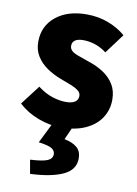

<svg xmlns="http://www.w3.org/2000/svg" viewBox="-85 -566 617 865"><g transform="rotate(10 223.5 -134.0)"><path d="M212 12Q163 12 110.5 -7.5Q58 -27 19 -63L87 -152Q121 -126 154.5 -115.5Q188 -105 215 -105Q245 -105 258.5 -115Q272 -125 272 -142Q272 -156 259.5 -166Q247 -176 225.5 -184.5Q204 -193 177 -203Q142 -216 112.5 -236Q83 -256 65 -284.5Q47 -313 47 -351Q47 -423 100.5 -466.5Q154 -510 241 -510Q296 -510 342 -492Q388 -474 420 -446L353 -356Q326 -376 299 -384.5Q272 -393 246 -393Q221 -393 208.5 -384Q196 -375 196 -359Q196 -346 205 -337Q214 -328 234 -320.5Q254 -313 286 -302Q324 -290 354.5 -270Q385 -250 403 -221Q421 -192 421 -151Q421 -105 397 -68Q373 -31 326.5 -9.5Q280 12 212 12ZM114 242 103 179Q160 176 182 166.5Q204 157 204 136Q204 121 189 111Q174 101 128 95L177 -4H269L240 61Q279 69 298.5 86.5Q318 104 318 136Q318 188 264 213Q210 238 114 242Z"/></g></svg>

Font: Source Sans 3 ExtraBold
Style: Regular
Weight: 800
Designer: Paul D. Hunt
Foundry: Adobe
Version: Version 3.052;hotconv 1.1.0;makeotfexe 2.6.0